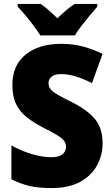

<svg xmlns="http://www.w3.org/2000/svg" viewBox="-20 -947 572 977"><path d="M502 -217Q502 -156 473 -104Q444 -52 386.5 -21Q329 10 242 10Q179 10 133 0Q87 -10 38 -35V-207Q90 -178 143.5 -162.5Q197 -147 241 -147Q280 -147 298 -162Q316 -177 316 -200Q316 -217 306 -230.5Q296 -244 271 -259Q246 -274 203 -296Q154 -321 118 -349Q82 -377 62.5 -416Q43 -455 43 -515Q43 -615 110.5 -669.5Q178 -724 293 -724Q353 -724 405 -709.5Q457 -695 502 -673L448 -524Q405 -546 365.5 -558Q326 -570 291 -570Q258 -570 242.5 -557Q227 -544 227 -524Q227 -506 237.5 -493Q248 -480 274.5 -464.5Q301 -449 350 -425Q423 -388 462.5 -342Q502 -296 502 -217ZM185 -767Q172 -788 151.5 -815.5Q131 -843 109 -869.5Q87 -896 70 -913V-927H187Q209 -912 228.5 -894.5Q248 -877 272 -854Q296 -877 317 -895Q338 -913 360 -927H475V-913Q459 -895 437.5 -869Q416 -843 395 -816Q374 -789 361 -767Z"/></svg>

Font: Noto Sans SemiCondensed Black
Style: Regular
Weight: 900
Width: 4
Designer: Monotype Design Team
Foundry: Monotype Imaging Inc.
Version: Version 2.013; ttfautohint (v1.8.4.7-5d5b)